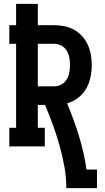

<svg xmlns="http://www.w3.org/2000/svg" viewBox="-20 -755 540 990"><path d="M322 215Q322 159 312 104Q302 49 287 -4.5Q272 -58 253 -110.5Q234 -163 212 -214H175V-96H211V0H28V-96H63V-529H28V-625H63V-735H175V-625H260Q287 -625 313.5 -619.5Q340 -614 363 -601Q386 -588 404 -568Q422 -548 433 -523.5Q444 -499 448.5 -472.5Q453 -446 453 -419Q453 -388 446.5 -356.5Q440 -325 424 -297.5Q408 -270 382.5 -250.5Q357 -231 326 -222Q343 -181 358.5 -139Q374 -97 387 -54.5Q400 -12 410 31.5Q420 75 426 119H480V215ZM175 -310H260Q280 -310 297 -319.5Q314 -329 324 -345.5Q334 -362 337.5 -381Q341 -400 341 -419Q341 -439 337.5 -458Q334 -477 324 -493.5Q314 -510 297 -519.5Q280 -529 260 -529H175Z"/></svg>

Font: Iosevka Curly Slab
Style: Bold
Weight: 700
Monospace: yes
Designer: Belleve Invis
Foundry: Belleve Invis
Version: Version 22.1.2; ttfautohint (v1.8.4)